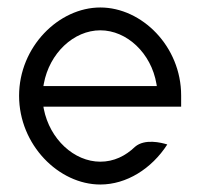

<svg xmlns="http://www.w3.org/2000/svg" viewBox="-20 -482 542 513"><path d="M31 -226C31 -95 137 11 248 11C318 11 385 -31 427 -96C411 -101 367 -112 341 -90C315 -65 284 -50 248 -50C178 -50 113 -110 97 -191L96 -197H464V-227C464 -358 359 -462 248 -462C137 -462 31 -357 31 -226ZM96 -252 97 -258C112 -340 177 -401 248 -401C319 -401 384 -340 398 -258L399 -252Z"/></svg>

Font: Charger Sport
Style: LitNrw
Weight: 300
Designer: Jasper
Foundry: Cannot Into Space Fonts
Version: Version 1.1